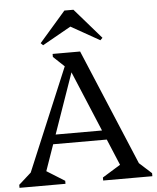

<svg xmlns="http://www.w3.org/2000/svg" viewBox="-60 -964 829 1015"><g transform="rotate(-5 354.5 -456.5)"><path d="M2 0V-16L88 -93L42 -13L326 -690H384L668 -13L621 -94L707 -16V0H446V-16L576 -96L568 -13L306 -639H348L129 -13L116 -97L246 -16V0ZM172 -214V-264H518V-214ZM307 -609 238 -674V-690H343ZM192 -740 180 -752 320 -913H368L508 -752L496 -740L338 -829H350Z"/></g></svg>

Font: Platypi Light Light
Style: Regular
Weight: 300
Version: Version 1.200